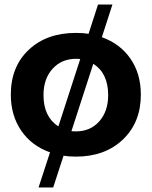

<svg xmlns="http://www.w3.org/2000/svg" viewBox="-20 -689 673 852"><path d="M28 -269Q28 -393 107.5 -468Q187 -543 317 -543Q349 -543 373 -539L415 -669H479L432 -524Q513 -495 559 -428.5Q605 -362 605 -269Q605 -146 525.5 -70Q446 6 317 6Q285 6 262 2L216 143H151L202 -13Q120 -42 74 -109.5Q28 -177 28 -269ZM173 -267Q173 -171 239 -128L336 -427Q330 -428 317 -428Q253 -428 213 -383.5Q173 -339 173 -267ZM297 -107Q303 -106 317 -106Q381 -106 420.5 -150.5Q460 -195 460 -267Q460 -364 394 -406Z"/></svg>

Font: Trueno
Style: SBd
Weight: 600
Designer: Julieta Ulanovsky
Foundry: Julieta Ulanovsky
Version: Version 3.001b